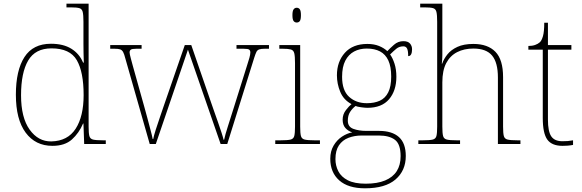

<svg xmlns="http://www.w3.org/2000/svg" viewBox="-20 -780 3151 1040"><path d="M264 10Q172 10 119 -61.5Q66 -133 66 -267Q66 -399 112.5 -471Q159 -543 256 -543Q323 -543 366.5 -516Q410 -489 430 -441H434Q433 -469 432.5 -495.5Q432 -522 432 -543V-662Q432 -699 428 -715.5Q424 -732 409.5 -736Q395 -740 365 -740H340V-760H460V-94Q460 -59 464 -43.5Q468 -28 484 -24Q500 -20 537 -20H553V0H436L432 -111H430Q408 -59 369.5 -24.5Q331 10 264 10ZM258 -14Q347 -16 390 -83Q433 -150 433 -265Q433 -390 396 -454Q359 -518 259 -518Q171 -518 132.5 -452Q94 -386 94 -264Q94 -143 140.5 -78Q187 -13 258 -14Z M659 -463Q653 -487 647 -498Q641 -509 631 -512.5Q621 -516 600 -516H577V-536H747V-516H720Q695 -516 688.5 -511Q682 -506 682 -496Q682 -488 688.5 -464Q695 -440 699 -425L762 -200Q769 -176 778 -141.5Q787 -107 795.5 -75.5Q804 -44 807 -27H810Q813 -44 823.5 -77Q834 -110 846.5 -146Q859 -182 867 -206L981 -536H1016L1124 -223Q1130 -205 1140 -177Q1150 -149 1160.5 -119Q1171 -89 1179.5 -63Q1188 -37 1191 -23H1194Q1199 -48 1214.5 -96Q1230 -144 1249 -205L1319 -428Q1326 -449 1331 -467Q1336 -485 1336 -496Q1336 -506 1330 -511Q1324 -516 1298 -516H1261V-536H1437V-516H1415Q1395 -516 1384.5 -512.5Q1374 -509 1369 -499Q1364 -489 1357 -467L1211 0H1175L998 -511L824 0H791Z M1471 0V-20H1501Q1538 -20 1554 -24Q1570 -28 1574 -43.5Q1578 -59 1578 -94V-438Q1578 -475 1574 -491.5Q1570 -508 1555.5 -512Q1541 -516 1511 -516H1493V-536H1606V-94Q1606 -59 1610 -43.5Q1614 -28 1630.5 -24Q1647 -20 1683 -20H1713V0ZM1587 -658Q1577 -658 1570.5 -666Q1564 -674 1564 -698Q1564 -721 1570.5 -729.5Q1577 -738 1587 -738Q1598 -738 1604 -729.5Q1610 -721 1610 -698Q1610 -674 1604 -666Q1598 -658 1587 -658Z M1957 240Q1866 240 1817.5 197Q1769 154 1769 80Q1769 39 1787 8.5Q1805 -22 1832.5 -40Q1860 -58 1888 -63Q1866 -70 1851 -86.5Q1836 -103 1836 -132Q1836 -161 1854 -184Q1872 -207 1884 -216Q1841 -239 1823 -282.5Q1805 -326 1805 -372Q1805 -446 1848 -494Q1891 -542 1970 -542Q2006 -542 2033 -531Q2060 -520 2078 -503Q2092 -518 2114 -537.5Q2136 -557 2165 -557Q2190 -557 2201 -544Q2212 -531 2212 -513Q2212 -496 2207 -486Q2202 -476 2191 -476Q2191 -505 2185 -517Q2179 -529 2165 -529Q2143 -529 2127.5 -516.5Q2112 -504 2093 -485Q2107 -466 2117 -435Q2127 -404 2127 -364Q2127 -289 2087.5 -242.5Q2048 -196 1970 -196Q1958 -196 1936 -199Q1914 -202 1906 -206Q1889 -193 1876.5 -174Q1864 -155 1864 -126Q1864 -93 1894 -82Q1924 -71 1964 -71H2033Q2104 -71 2141 -37.5Q2178 -4 2178 65Q2178 144 2122.5 192Q2067 240 1957 240ZM1961 215Q2024 215 2066 197.5Q2108 180 2129 147Q2150 114 2150 66Q2150 1 2119.5 -22.5Q2089 -46 2031 -46H1940Q1900 -46 1867.5 -33.5Q1835 -21 1816 7Q1797 35 1797 82Q1797 117 1812.5 147.5Q1828 178 1864 196.5Q1900 215 1961 215ZM1967 -221Q2008 -221 2037.5 -234.5Q2067 -248 2083 -280Q2099 -312 2099 -365Q2099 -419 2083.5 -452.5Q2068 -486 2038.5 -501.5Q2009 -517 1967 -517Q1928 -517 1898 -501Q1868 -485 1850.5 -451.5Q1833 -418 1833 -364Q1833 -290 1871 -255.5Q1909 -221 1967 -221Z M2246 0V-20H2271Q2308 -20 2324 -24Q2340 -28 2344 -43.5Q2348 -59 2348 -94V-662Q2348 -699 2344 -715.5Q2340 -732 2325.5 -736Q2311 -740 2281 -740H2256V-760H2376V-482Q2376 -474 2375.5 -465Q2375 -456 2374.5 -448.5Q2374 -441 2373 -435H2375Q2384 -461 2403.5 -485.5Q2423 -510 2457.5 -526Q2492 -542 2544 -542Q2622 -542 2663.5 -499.5Q2705 -457 2705 -362V-94Q2705 -59 2709 -43.5Q2713 -28 2729.5 -24Q2746 -20 2782 -20H2799V0H2677V-360Q2677 -441 2645.5 -479Q2614 -517 2544 -517Q2494 -517 2456 -497.5Q2418 -478 2397 -438Q2376 -398 2376 -334V-94Q2376 -59 2380 -43.5Q2384 -28 2400.5 -24Q2417 -20 2453 -20H2472V0Z M3027 10Q2969 10 2944.5 -24Q2920 -58 2920 -141V-511H2842V-531Q2863 -531 2878.5 -536.5Q2894 -542 2904 -551Q2914 -560 2921 -584Q2928 -608 2928 -657H2948V-536H3075V-511H2948V-132Q2948 -68 2966 -41.5Q2984 -15 3026 -15Q3043 -15 3055.5 -16Q3068 -17 3084 -20V5Q3068 8 3054.5 9Q3041 10 3027 10Z"/></svg>

Font: Noto Serif Gujarati Thin
Style: Regular
Weight: 250
Version: Version 2.102